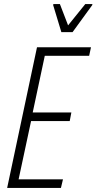

<svg xmlns="http://www.w3.org/2000/svg" viewBox="-20 -919 472 939"><path d="M15 0 161 -688H425L416 -646H199L140 -369H329L321 -327H132L71 -42H288L278 0ZM280 -762 240 -894 241 -899H273L313 -795L397 -899H432L431 -894L335 -762Z"/></svg>

Font: Saira Condensed ExtraLight
Style: Italic
Weight: 250
Width: 3
Italic angle: -12°
Designer: Hector Gatti with collaboration of the Omnibus-Type team
Foundry: Omnibus-Type
Version: Version 1.101